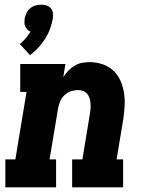

<svg xmlns="http://www.w3.org/2000/svg" viewBox="-20 -805 640 825"><path d="M109 -568 65 -616Q79 -627 90.5 -640.5Q102 -654 111 -669Q103 -672 97.5 -678Q92 -684 88.5 -691.5Q85 -699 85 -707.5Q85 -716 86 -725Q88 -737 94 -749Q100 -761 110 -769.5Q120 -778 132.5 -781.5Q145 -785 157 -785Q169 -785 180 -781.5Q191 -778 198.5 -769.5Q206 -761 207.5 -749Q209 -737 207 -725Q203 -703 195 -681Q187 -659 174 -638.5Q161 -618 144.5 -600Q128 -582 109 -568ZM3 0V-120H46L94 -410H67V-530H261L252 -474Q262 -489 274 -501.5Q286 -514 301 -523Q316 -532 332.5 -535Q349 -538 365 -538Q394 -538 420.5 -529Q447 -520 466.5 -502Q486 -484 497 -459.5Q508 -435 512.5 -408Q517 -381 515.5 -352Q514 -323 510 -295L481 -120H509V0H290V-120H334L366 -314Q368 -326 369 -337.5Q370 -349 369 -360.5Q368 -372 365 -382.5Q362 -393 355 -401.5Q348 -410 337.5 -414Q327 -418 315 -418Q300 -418 285 -413Q270 -408 258 -397Q246 -386 239.5 -371.5Q233 -357 230 -342L193 -120H221V0Z"/></svg>

Font: Iosevka Curly Slab HvExObl
Style: Regular
Weight: 900
Width: 7
Italic angle: -9°
Monospace: yes
Designer: Belleve Invis
Foundry: Belleve Invis
Version: Version 11.1.0; ttfautohint (v1.8.3)